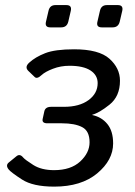

<svg xmlns="http://www.w3.org/2000/svg" viewBox="-20 -711 519 740"><path d="M13.2 -58.1Q0.5 -74.2 14.2 -85L43.5 -108.9Q56.6 -119.6 69.3 -104Q76.7 -95.2 108.2 -75.2Q139.6 -55.2 188.5 -55.2Q252.9 -55.2 289.1 -88.6Q325.2 -122.1 325.2 -162.6Q325.2 -206.1 296.9 -220.9Q268.6 -235.8 218.3 -235.8H162.6Q140.6 -235.8 144.5 -252.9L150.9 -282.2Q154.8 -299.3 177.2 -299.3H226.6Q286.1 -299.3 321.3 -325.2Q356.4 -351.1 356.4 -390.6Q356.4 -421.4 328.6 -439.5Q300.8 -457.5 248 -457.5Q213.9 -457.5 184.1 -446Q154.3 -434.6 140.6 -421.9Q123 -405.3 113.8 -414.1L89.4 -437.5Q73.7 -452.6 92.8 -469.7Q116.2 -491.2 154.3 -506.1Q192.4 -521 265.6 -521Q361.3 -521 401.9 -484.6Q442.4 -448.2 442.4 -399.9Q442.4 -339.8 402.1 -307.6Q361.8 -275.4 335.9 -269V-267.6Q372.1 -259.8 394 -232.7Q416 -205.6 416 -158.2Q416 -93.8 354.5 -42.7Q293 8.3 189 8.3Q106.9 8.3 64.5 -19.3Q22 -46.9 13.2 -58.1ZM173.8 -605.5Q151.9 -605.5 157.2 -627.4L167 -669.4Q171.9 -691.4 193.8 -691.4H235.8Q257.8 -691.4 252.9 -669.4L243.2 -627.4Q237.8 -605.5 215.8 -605.5ZM372.1 -605.5Q350.1 -605.5 355.5 -627.4L365.2 -669.4Q370.1 -691.4 392.1 -691.4H434.1Q456.1 -691.4 451.2 -669.4L441.4 -627.4Q436 -605.5 414.1 -605.5Z"/></svg>

Font: Istok Web
Style: BoldItalic
Weight: 700
Italic angle: -13°
Designer: Andrey V. Panov
Foundry: Andrey V. Panov
Version: Version 1.0.2g